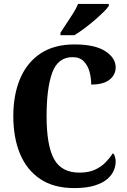

<svg xmlns="http://www.w3.org/2000/svg" viewBox="-20 -951 648 981"><path d="M359 10Q255 10 186 -36Q117 -82 82.5 -164.5Q48 -247 48 -358Q48 -467 83 -549.5Q118 -632 187.5 -678Q257 -724 360 -724Q465 -724 518 -689.5Q571 -655 571 -607Q571 -569 540 -544Q509 -519 446 -519Q446 -552 437.5 -584Q429 -616 408 -637.5Q387 -659 351 -659Q276 -659 247 -580Q218 -501 218 -358Q218 -208 256 -138.5Q294 -69 386 -69Q433 -69 465.5 -84Q498 -99 520 -122Q542 -145 557 -168Q564 -162 567.5 -149.5Q571 -137 571 -125Q571 -104 561.5 -80.5Q552 -57 528.5 -36.5Q505 -16 463.5 -3Q422 10 359 10ZM289 -784Q302 -805 319.5 -830.5Q337 -856 353.5 -882.5Q370 -909 379 -931H536V-921Q528 -908 508 -888.5Q488 -869 462.5 -847Q437 -825 410 -805Q383 -785 360 -771H289Z"/></svg>

Font: Noto Serif Georgian Condensed ExtraBold
Style: Regular
Weight: 800
Width: 3
Designer: Monotype Design Team, Akaki Razmadze
Foundry: Google LLC
Version: Version 2.003; ttfautohint (v1.8.4.7-5d5b)